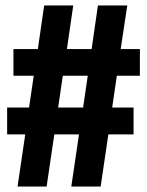

<svg xmlns="http://www.w3.org/2000/svg" viewBox="-20 -680 536 700"><path d="M44 0 72 -190H6V-288H86L103 -404H29V-501H118L141 -660H247L224 -501H314L337 -660H444L420 -501H490V-404H406L389 -288H467V-190H375L347 0H240L268 -190H178L150 0ZM192 -288H283L300 -404H209Z"/></svg>

Font: Bricolage Grotesque 96pt Condensed Bricolage Grotesque 48pt Condensed Regular
Style: Bold
Weight: 700
Width: 3
Designer: Mathieu Triay
Foundry: Atelier Triay
Version: Version 1.001; ttfautohint (v1.8.4.7-5d5b);gftools[0.9.33.de